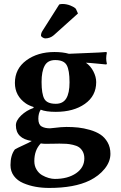

<svg xmlns="http://www.w3.org/2000/svg" viewBox="-20 -698 601 956"><path d="M459 -289.1C459 -306.6 454.3 -324.5 444.8 -342.8C435.4 -361 423 -375.3 407.7 -385.7C419.1 -385.4 436.8 -384 460.7 -381.6C484.6 -379.2 500.7 -377.6 508.8 -377L512.2 -379.9C509.9 -390.3 508.8 -399.4 508.8 -407.2C508.8 -416.3 509.9 -425.9 512.2 -436L508.8 -439C490.9 -437.3 460 -435.7 416.3 -434.1C372.5 -432.5 341.5 -431.2 323.2 -430.2C303.4 -436 279.3 -439 251 -439C195.3 -439 148.6 -425 110.8 -397.2C73.1 -369.4 54.2 -332 54.2 -285.2C54.2 -242.2 72.3 -208.2 108.4 -183.1C118.2 -176.3 131.3 -170.2 147.9 -165L146 -160.2C123.2 -152.3 103 -140.1 85.4 -123.3C67.9 -106.5 59.1 -90.2 59.1 -74.2C59.1 -29.9 85.4 -3.9 138.2 3.9C130.7 8.8 116.7 15.9 96.2 25.1C75.7 34.4 61.7 41.3 54.2 45.9C39.6 64.8 32.2 90.8 32.2 124C32.2 144.9 37.9 162.9 49.3 178.2C60.7 193.5 76.1 205.3 95.5 213.6C114.8 221.9 135.3 228 156.7 231.9C178.2 235.8 201 237.8 225.1 237.8C308.8 237.8 375.8 225.4 426.3 200.7C456.9 185.7 481.8 166.3 501 142.6C520.2 118.8 529.8 93.9 529.8 67.9C529.8 46.1 525.1 26.9 515.6 10.5C506.2 -5.9 494.2 -18.9 479.7 -28.3C465.3 -37.8 447.8 -45.4 427.5 -51.3C407.1 -57.1 387.8 -61 369.4 -63C351 -64.9 331.5 -65.9 311 -65.9C294.4 -65.9 273.4 -64.3 248 -61C242.8 -60.7 238.7 -60.3 235.6 -59.8C232.5 -59.3 230.3 -59.1 229 -59.1C211.4 -59.1 197.3 -62.3 186.8 -68.6C176.2 -75 170.9 -87.7 170.9 -106.9C170.9 -124.8 174.8 -139.8 182.6 -151.9C199.9 -144.7 224.9 -141.1 257.8 -141.1C317.1 -141.1 365.4 -154.4 402.8 -180.9C440.3 -207.4 459 -243.5 459 -289.1ZM326.2 -288.1C326.2 -252.3 320.7 -225.5 309.8 -207.8C298.9 -190 281.6 -181.2 257.8 -181.2C228.8 -181.2 209.8 -189.4 200.7 -205.8C191.6 -222.2 187 -250.3 187 -290C187 -325.2 192.1 -352.1 202.4 -370.8C212.6 -389.6 230.1 -398.9 254.9 -398.9C283.5 -398.9 302.6 -390.5 312 -373.8C321.5 -357 326.2 -328.5 326.2 -288.1ZM183.1 16.1C191.6 17.4 199.2 18.1 206.1 18.1C217.1 18.1 230.7 17.9 246.8 17.6C262.9 17.3 272.6 17.1 275.9 17.1C289.6 17.1 301.2 17.4 310.8 18.1C320.4 18.7 331.3 20.4 343.5 23.2C355.7 26 365.6 29.9 373 34.9C380.5 40 386.9 47.2 392.1 56.6C397.3 66.1 399.9 77.5 399.9 90.8C399.9 121.1 386.2 145.7 358.9 164.6C331.5 183.4 296.2 192.9 252.9 192.9C243.5 192.9 233.3 191.3 222.4 188.2C211.5 185.1 200.5 180.4 189.5 174.1C178.4 167.7 169.2 158.4 161.9 146.2C154.5 134 150.9 120 150.9 104C150.9 67.5 161.6 38.2 183.1 16.1ZM274.9 -675.8 191.9 -544.9C186.7 -537.1 184.1 -529.1 184.1 -521C184.1 -518.1 186.6 -515 191.7 -511.7C196.7 -508.5 201.2 -506.8 205.1 -506.8C221.4 -506.8 235.7 -512.2 248 -522.9L368.2 -630.9L357.9 -653.8C353.4 -659.3 344.5 -664.8 331.3 -670.2C318.1 -675.5 304.7 -678.2 291 -678.2C285.2 -678.2 279.8 -677.4 274.9 -675.8Z"/></svg>

Font: Linux Biolinum G
Style: Bold
Weight: 700
Designer: Philipp H. Poll
Foundry: Philipp H. Poll
Version: Version 1.1.0